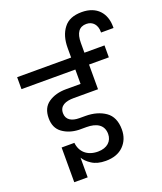

<svg xmlns="http://www.w3.org/2000/svg" viewBox="-222 -1131 1123 1330"><g transform="rotate(-20 340.0 -466.0)"><path d="M-32 -652H365V-546H259C206 -546 163 -534 128 -510C93 -486 76 -449 76 -398C76 -350 92 -314 125 -290C158 -266 198 -253 245 -251H301C374 -251 426 -223 426 -155C426 -103 388 -64 319 -64C240 -64 192 -109 185 -177H91V79H190V-66C201 -47 219 -28 246 -11C272 6 306 15 348 15C404 15 448 -1 479 -32C510 -63 526 -103 526 -152C526 -213 506 -258 467 -285C428 -312 379 -326 320 -326H276C220 -326 181 -348 181 -397C181 -452 227 -470 287 -470H466V-652H612V-740H464V-812C464 -886 491 -923 544 -923C592 -923 620 -887 620 -839C620 -837 620 -834 620 -832H712C712 -835 712 -839 712 -842C712 -941 653 -1011 542 -1011C481 -1011 437 -993 409 -956C380 -919 366 -870 366 -811V-740H-32Z"/></g></svg>

Font: Poppins Medium
Style: Regular
Weight: 500
Designer: Ninad Kale (Devanagari), Jonny Pinhorn (Latin)
Foundry: Indian Type Foundry
Version: 4.004